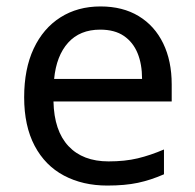

<svg xmlns="http://www.w3.org/2000/svg" viewBox="-20 -566 604 596"><path d="M292 -546Q361 -546 410.5 -516Q460 -486 486.5 -431.5Q513 -377 513 -304V-251H146Q148 -160 192.5 -112.5Q237 -65 317 -65Q368 -65 407.5 -74.5Q447 -84 489 -102V-25Q448 -7 408 1.5Q368 10 313 10Q237 10 178.5 -21Q120 -52 87.5 -113.5Q55 -175 55 -264Q55 -352 84.5 -415Q114 -478 167.5 -512Q221 -546 292 -546ZM291 -474Q228 -474 191.5 -433.5Q155 -393 148 -321H421Q421 -367 407 -401Q393 -435 364.5 -454.5Q336 -474 291 -474Z"/></svg>

Font: Noto Sans Hebrew
Style: Regular
Weight: 400
Designer: Monotype Design Team
Foundry: Monotype Imaging Inc.
Version: Version 2.003;January 10, 2023;FontCreator 14.0.0.2877 64-bi